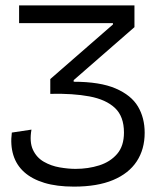

<svg xmlns="http://www.w3.org/2000/svg" viewBox="-20 -680 589 714"><path d="M255 14Q191 14 145 0Q99 -14 70 -40Q41 -66 29.5 -103.5Q18 -141 24 -187L97 -198Q89 -152 102.5 -123Q116 -94 143 -78.5Q170 -63 202 -57.5Q234 -52 261 -52Q308 -52 349 -65Q390 -78 415.5 -107.5Q441 -137 441 -187Q441 -247 407.5 -278.5Q374 -310 312.5 -321.5Q251 -333 167 -331V-386L400 -589V-594H51V-660H480V-579L254 -382V-376Q352 -376 410 -351Q468 -326 493 -284Q518 -242 518 -186Q518 -125 488.5 -80Q459 -35 400.5 -10.5Q342 14 255 14Z"/></svg>

Font: Bricolage Grotesque 48pt Condensed ExtraBold Light
Style: Regular
Weight: 300
Version: Version 1.000;gftools[0.9.30]